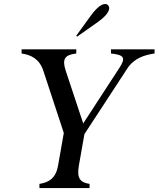

<svg xmlns="http://www.w3.org/2000/svg" viewBox="-20 -949 800 969"><path d="M179 0H432V-21C384 -28 367 -50 378 -113L406 -272L623 -604C658 -657 712 -672 760 -679V-700H540V-679C608 -672 616 -657 581 -604L400 -326L312 -591C292 -652 307 -672 365 -679V-700H89V-679C137 -672 179 -652 199 -591L302 -278L273 -113C262 -50 227 -28 179 -21ZM365 -769 369 -764 474 -838C537 -883 537 -911 525 -923C514 -935 485 -934 439 -871Z"/></svg>

Font: RL Madena Oblique
Style: Regular
Weight: 400
Italic angle: -10°
Designer: I Kadek Wantara Putra
Foundry: Roughlines ID
Version: Version 1.000;Glyphs 3.1.2 (3151)